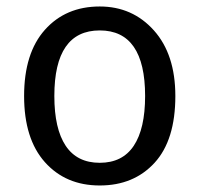

<svg xmlns="http://www.w3.org/2000/svg" viewBox="-20 -567 618 595"><path d="M54.7 -269.5Q54.7 -402.3 119.1 -474.6Q183.6 -546.9 289.1 -546.9Q390.6 -546.9 457 -472.7Q523.4 -398.4 523.4 -269.5Q523.4 -132.8 459 -62.5Q394.5 7.8 289.1 7.8Q183.6 7.8 119.1 -64.5Q54.7 -136.7 54.7 -269.5ZM429.7 -269.5Q429.7 -371.1 394.5 -421.9Q359.4 -472.7 289.1 -472.7Q218.8 -472.7 183.6 -421.9Q148.4 -371.1 148.4 -269.5Q148.4 -168 183.6 -115.2Q218.8 -62.5 289.1 -62.5Q359.4 -62.5 394.5 -115.2Q429.7 -168 429.7 -269.5Z"/></svg>

Font: Droid Sans Fallback
Style: Regular
Weight: 400
Designer: Steve Matteson
Foundry: Ascender Corporation
Version: 3.00 (Khmer version)